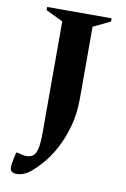

<svg xmlns="http://www.w3.org/2000/svg" viewBox="-92 -714 616 942"><g transform="rotate(10 216.0 -243.5)"><path d="M58 173Q44 173 35 166.5Q26 160 26 144Q26 135 29.5 117.5Q33 100 39 70H48Q62 74 71 76Q80 78 91 78Q109 78 122.5 69.5Q136 61 143 33.5Q150 6 150 -50V-603L65 -644V-660H386V-644L301 -603V-245Q301 -168 282.5 -103Q264 -38 237 11Q210 60 184 89Q149 130 120 151.5Q91 173 58 173Z"/></g></svg>

Font: Spectral
Style: Bold
Weight: 700
Designer: Jean-Baptiste Levee
Foundry: Production Type
Version: Version 2.001